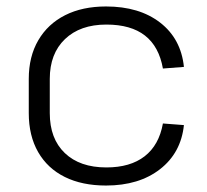

<svg xmlns="http://www.w3.org/2000/svg" viewBox="-20 -567 641 594"><path d="M308 7Q234 7 180.5 -19.5Q127 -46 98 -96.5Q69 -147 69 -217V-323Q69 -392 98.5 -442.5Q128 -493 181.5 -520Q235 -547 308 -547Q411 -547 475.5 -497Q540 -447 549 -360L484 -355Q472 -423 428.5 -457Q385 -491 309 -491Q228 -491 181 -446Q134 -401 134 -323V-217Q134 -138 180.5 -93.5Q227 -49 309 -49Q383 -49 427.5 -83.5Q472 -118 484 -185L549 -180Q540 -94 475 -43.5Q410 7 308 7Z"/></svg>

Font: Pathway Extreme 8pt Thin 12pt ExtraLight
Style: Regular
Weight: 250
Version: Version 1.001;gftools[0.9.26]